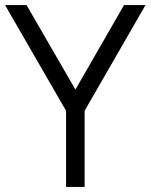

<svg xmlns="http://www.w3.org/2000/svg" viewBox="-20 -740 596 760"><path d="M241.5 0V-301.5L0 -720H85L278.5 -385.5L471 -720H556L315 -301.5V0Z"/></svg>

Font: Vela Sans
Style: Regular
Weight: 400
Designer: Principal design: Mikhail Sharanda - project Manrope.
Design modification: Ravid Balaliev
Foundry: Mikhail Sharanda
Version: Version 1.001